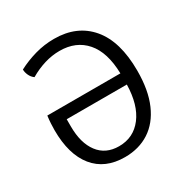

<svg xmlns="http://www.w3.org/2000/svg" viewBox="-161 -832 956 983"><g transform="rotate(-30 316.5 -341.0)"><path d="M576.5 -340.5Q576.5 -225 542.2 -146.5Q508 -68 446.2 -28Q384.5 12 301.5 12Q184 12 120.5 -66.2Q57 -144.5 57 -288Q57 -304 58.2 -326.8Q59.5 -349.5 62.5 -371.5H494.5Q491.5 -497.5 435.2 -562.2Q379 -627 281.5 -627Q237 -627 192.2 -613.5Q147.5 -600 104 -574.5Q88.5 -585.5 80.2 -603.5Q72 -621.5 72 -638Q119.5 -663 174.5 -678.8Q229.5 -694.5 288 -694.5Q423 -694.5 499.8 -604Q576.5 -513.5 576.5 -340.5ZM303 -51.5Q389 -51.5 440.5 -119Q492 -186.5 494.5 -305.5H139V-263Q139 -164.5 181.8 -108Q224.5 -51.5 303 -51.5Z"/></g></svg>

Font: Signika SC Light
Style: Regular
Weight: 300
Designer: Anna Giedryś
Foundry: Anna Giedryś
Version: Version 2.000; ttfautohint (v1.8.3) -l 8 -r 50 -G 200 -x 9 -